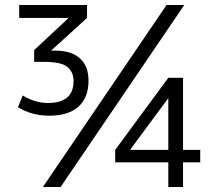

<svg xmlns="http://www.w3.org/2000/svg" viewBox="-20 -750 860 770"><path d="M202 -547Q266 -547 300.5 -516Q335 -485 335 -427Q335 -358 294.5 -322Q254 -286 177 -286Q108 -286 52 -320L71 -367Q121 -337 172 -337Q275 -337 275 -425Q275 -461 250.5 -481.5Q226 -502 155 -502H117V-549L254 -677V-678H57V-730H329V-678L186 -548V-547ZM719 -730 223 0H152L648 -730ZM714 -99V0H655V-99H442V-149L655 -438H714V-149H783V-99ZM655 -149V-355H654L503 -151V-149Z"/></svg>

Font: Mplus 1p
Style: Regular
Weight: 400
Version: Version 1.061